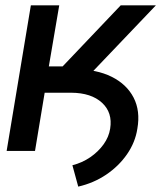

<svg xmlns="http://www.w3.org/2000/svg" viewBox="-20 -566 604 720"><path d="M105 -218.3 119.1 -306.2H261.7Q342.3 -306.2 398.7 -278.1Q455.1 -250 481 -200Q506.8 -149.9 495.1 -83.5Q487.3 -32.2 456.3 12.5Q425.3 57.1 378.2 88.9Q331.1 120.6 273.4 133.8L251.5 53.7Q288.1 44.4 318.4 23.7Q348.6 2.9 368.4 -24.7Q388.2 -52.2 393.1 -83.5Q402.8 -143.6 362.5 -180.7Q322.3 -217.8 247.1 -218.3ZM4.9 0 95.7 -545.9H202.1L163.1 -316.9H214.8L432.6 -545.9H564.5L252 -218.3H147.5L111.3 0Z"/></svg>

Font: Inter Tight Medium
Style: Italic
Weight: 500
Italic angle: -9.39999°
Designer: Rasmus Andersson
Foundry: rsms
Version: Version 3.004